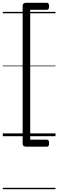

<svg xmlns="http://www.w3.org/2000/svg" viewBox="-20 -974 417 1373"><path d="M331 -929Q331 -915 327 -909.5Q323 -904 315 -904H196V25H315Q323 25 327 30.5Q331 36 331 50Q331 64 327 69.5Q323 75 315 75H170Q142 75 142 56V-935Q142 -954 170 -954H315Q323 -954 327 -948.5Q331 -943 331 -929ZM0 369H377V379H0ZM0 -20H377V0H0ZM0 -505H377V-500H0ZM0 -889H377V-879H0Z"/></svg>

Font: Playwrite HR Lijeva Guides
Style: Regular
Weight: 400
Designer: Veronika Burian, José Scaglione
Foundry: TypeTogether
Version: Version 1.003